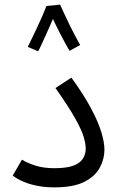

<svg xmlns="http://www.w3.org/2000/svg" viewBox="-20 -805 517 831"><path d="M35 -45 75 -114Q95 -101 131 -89Q167 -77 215 -77Q265 -77 294.5 -87Q324 -97 337.5 -116.5Q351 -136 351 -162Q351 -182 342.5 -211.5Q334 -241 306 -291.5Q278 -342 220 -424L289 -469Q342 -396 373.5 -337Q405 -278 418.5 -233.5Q432 -189 432 -157Q432 -117 412 -79.5Q392 -42 345 -18Q298 6 215 6Q179 6 145.5 0Q112 -6 84 -17.5Q56 -29 35 -45ZM240 -785Q247 -770 257.5 -747Q268 -724 280.5 -698.5Q293 -673 305.5 -649.5Q318 -626 327 -610L281 -585Q275 -595 264 -615Q253 -635 241 -658Q229 -681 218.5 -703Q208 -725 201 -740L181 -779ZM181 -779 225 -763Q219 -746 207.5 -719Q196 -692 183 -663.5Q170 -635 160 -613Q150 -591 145 -583L100 -602Q105 -612 116 -634.5Q127 -657 140 -684.5Q153 -712 164 -737.5Q175 -763 181 -779Z"/></svg>

Font: Farlight84_Sys_V01
Style: Regular
Weight: 400
Designer: Ryoko NISHIZUKA  (kana, bopomofo & ideographs); Paul D. Hunt (Latin, Greek & Cyrillic); Sandoll Communications , Soo-you
Foundry: Adobe
Version: Version 2.004;October 29, 2024;FontCreator 14.0.0.2814 64-bi